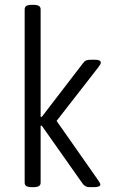

<svg xmlns="http://www.w3.org/2000/svg" viewBox="-20 -772 480 794"><path d="M111 2Q82 2 82 -16V-734Q82 -752 111 -752H119Q148 -752 148 -734V-289H153L322 -509Q329 -519 336 -522Q343 -525 357 -525H372Q397 -525 397 -513Q397 -507 386 -493L214 -272L385 -28Q389 -22 392 -17Q395 -12 395 -9Q395 2 367 2H350Q331 2 320 -15L153 -252H148V-16Q148 2 119 2Z"/></svg>

Font: Asap Condensed Light
Style: Regular
Weight: 300
Width: 3
Designer: Pablo Cosgaya
Foundry: Omnibus-Type
Version: Version 3.001; ttfautohint (v1.8.4.7-5d5b)